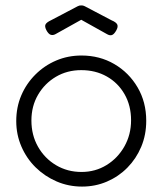

<svg xmlns="http://www.w3.org/2000/svg" viewBox="-20 -674 600 709"><path d="M283 15Q233 15 189 -4Q145 -23 111.5 -56Q78 -89 59 -133Q40 -177 40 -227Q40 -278 58.5 -321.5Q77 -365 110.5 -398.5Q144 -432 187.5 -450.5Q231 -469 281 -469Q348 -469 402 -437.5Q456 -406 488 -351.5Q520 -297 520 -228Q520 -176 501.5 -132Q483 -88 450.5 -55Q418 -22 375 -3.5Q332 15 283 15ZM281 -39Q332 -39 373.5 -64.5Q415 -90 439.5 -133.5Q464 -177 464 -230Q464 -284 440 -326Q416 -368 374.5 -391.5Q333 -415 280 -415Q228 -415 186.5 -390.5Q145 -366 120.5 -324Q96 -282 96 -229Q96 -175 120.5 -132Q145 -89 187 -64Q229 -39 281 -39ZM280 -654Q284 -654 286.5 -653.5Q289 -653 293 -651L392 -599Q409 -592 413 -583.5Q417 -575 409 -561Q401 -547 393 -544.5Q385 -542 375 -548L280 -601L185 -548Q176 -543 167.5 -545.5Q159 -548 151 -563Q144 -577 148.5 -584.5Q153 -592 168 -599L267 -651Q271 -653 273.5 -653.5Q276 -654 280 -654Z"/></svg>

Font: Fredoka Light
Style: Regular
Weight: 300
Designer: Ben Nathan
Foundry: Milena B. Brandão, Ben Nathan
Version: Version 2.001